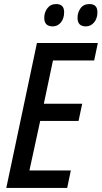

<svg xmlns="http://www.w3.org/2000/svg" viewBox="-20 -926 502 946"><path d="M11 0 162 -714H462L444 -628H241L196 -415H385L367 -330H178L125 -86H329L311 0ZM403 -796Q362 -796 362 -838Q362 -865 377 -885.5Q392 -906 421 -906Q460 -906 460 -866Q460 -835 443.5 -815.5Q427 -796 403 -796ZM240 -796Q198 -796 198 -838Q198 -865 213.5 -885.5Q229 -906 257 -906Q296 -906 296 -866Q296 -835 280 -815.5Q264 -796 240 -796Z"/></svg>

Font: Noto Sans Condensed Medium
Style: Italic
Weight: 500
Width: 3
Italic angle: -12°
Designer: Monotype Design Team
Foundry: Monotype Imaging Inc.
Version: Version 2.013; ttfautohint (v1.8.4.7-5d5b)